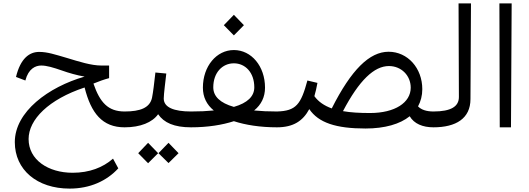

<svg xmlns="http://www.w3.org/2000/svg" viewBox="-20 -748 3109 1128"><path d="M712 0 731 -12V-81L712 -93C615 -93 567 -146 529 -257C558 -269 591 -281 621 -289V-363H575C516 -363 444 -386 375 -407C303 -428 259 -443 210 -443C152 -443 100 -404 74 -296L129 -275C147 -345 189 -363 222 -363C254 -363 291 -352 346 -333C382 -320 434 -305 477 -298C265 -237 67 -92 67 87C67 250 198 360 389 360C509 360 607 315 675 241L644 184C585 236 505 267 407 267C263 267 148 191 148 69C148 -46 266 -164 477 -234C515 -83 581 0 712 0Z M712 0C805 0 875 -29 909 -77C943 -27 1003 0 1102 0L1121 -12V-81L1102 -93C1002 -93 942 -117 942 -169C942 -196 953 -278 957 -316L893 -322C886 -260 880 -207 873 -173C860 -115 805 -93 712 -93L693 -81V-12ZM792 152 850 211 909 152 850 91ZM911 152 970 210 1029 152 970 91Z M1102 0C1201 0 1286 -14 1354 -36C1422 -14 1507 0 1607 0L1626 -12V-81L1607 -93C1557 -93 1513 -95 1473 -99C1515 -133 1537 -178 1537 -233C1537 -359 1457 -454 1354 -454C1252 -454 1172 -359 1172 -233C1172 -178 1194 -133 1236 -99C1196 -95 1152 -93 1102 -93L1083 -81V-12ZM1233 -235C1233 -322 1287 -376 1354 -376C1421 -376 1474 -322 1474 -235C1474 -182 1434 -143 1354 -120C1273 -143 1233 -182 1233 -235ZM1295 -600 1354 -540 1413 -600 1354 -661Z M2127 7C2241 7 2330 -19 2387 -65C2413 -21 2463 0 2527 0L2546 -12V-81L2527 -93C2486 -93 2455 -103 2436 -123C2452 -153 2461 -186 2461 -224C2461 -348 2375 -444 2263 -444C2151 -444 2044 -339 1929 -111C1885 -127 1851 -150 1827 -183C1834 -207 1840 -233 1845 -261L1786 -275C1748 -135 1720 -96 1607 -93L1588 -81V-12L1607 0C1704 0 1760 -38 1797 -107C1851 -27 1954 7 2127 7ZM1995 -95C2090 -276 2178 -360 2265 -360C2337 -360 2393 -305 2393 -233C2393 -145 2300 -84 2154 -84C2093 -84 2040 -87 1995 -95Z M2526 0C2659 0 2744 -52 2744 -166L2747 -728H2674L2676 -178C2676 -123 2631 -93 2526 -93L2508 -81V-12Z M2916 0H2982L2986 -728H2914Z"/></svg>

Font: Wafeq
Style: Regular
Weight: 400
Designer: Rasmus Andersson & Azza Alameddine
Foundry: Google & TypeTogether
Version: Version 3.000;FEAKit 1.0